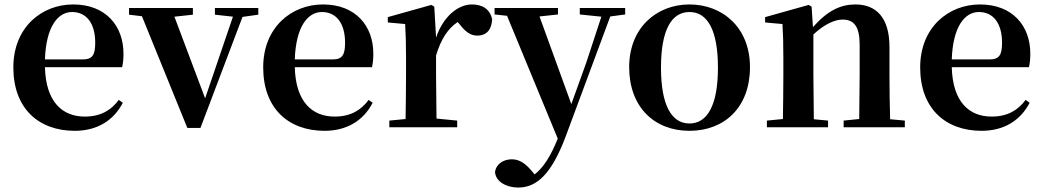

<svg xmlns="http://www.w3.org/2000/svg" viewBox="-20 -572 4688 863"><path d="M316 16C415 16 490 -29 532 -110L514 -123C479 -76 432 -48 361 -48C261 -48 186 -113 182 -270H529C533 -288 535 -306 535 -331C535 -455 456 -552 309 -552C167 -552 40 -449 40 -269C40 -84 154 16 316 16ZM182 -305C187 -452 240 -518 304 -518C368 -518 408 -468 408 -380C408 -326 396 -305 353 -305Z M946 -506 1027 -497 902 -130 764 -497 847 -506V-536H560V-506L618 -499L822 3H881L1070 -496L1141 -506V-536H946Z M1439 16C1538 16 1613 -29 1655 -110L1637 -123C1602 -76 1555 -48 1484 -48C1384 -48 1309 -113 1305 -270H1652C1656 -288 1658 -306 1658 -331C1658 -455 1579 -552 1432 -552C1290 -552 1163 -449 1163 -269C1163 -84 1277 16 1439 16ZM1305 -305C1310 -452 1363 -518 1427 -518C1491 -518 1531 -468 1531 -380C1531 -326 1519 -305 1476 -305Z M1801 0H2035V-30L1942 -39L1940 -235V-323C1963 -398 1993 -443 2037 -473L2045 -464C2070 -432 2092 -412 2125 -412C2170 -412 2190 -442 2192 -485C2182 -534 2145 -552 2101 -552C2039 -552 1972 -498 1940 -403L1932 -542L1919 -550L1723 -495V-471L1801 -464C1804 -415 1805 -377 1805 -310V-235C1805 -180 1804 -95 1803 -37L1730 -30V0Z M2586 -507 2683 -497 2615 -290 2548 -104 2405 -498 2488 -507V-536H2203V-507L2259 -501L2487 51C2456 128 2424 180 2383 212L2368 194C2343 165 2316 144 2281 144C2246 144 2211 162 2205 201C2208 245 2257 271 2309 271C2392 271 2458 212 2522 43L2723 -498L2790 -507V-536H2586Z M3079 16C3237 16 3351 -90 3351 -270C3351 -449 3227 -552 3079 -552C2932 -552 2808 -448 2808 -270C2808 -92 2920 16 3079 16ZM3079 -17C2998 -17 2951 -100 2951 -268C2951 -437 2998 -518 3079 -518C3160 -518 3207 -437 3207 -268C3207 -100 3160 -17 3079 -17Z M3841 0H4047V-30L3981 -36C3979 -93 3978 -177 3978 -235V-361C3978 -493 3918 -552 3825 -552C3760 -552 3701 -526 3634 -450L3628 -542L3615 -550L3419 -495V-471L3497 -464C3500 -415 3501 -376 3501 -310V-235C3501 -180 3500 -94 3499 -37L3427 -30V0H3702V-30L3638 -36L3636 -235V-417C3686 -464 3733 -484 3767 -484C3818 -484 3844 -454 3844 -370V-235L3842 -37L3772 -30V0Z M4392 16C4491 16 4566 -29 4608 -110L4590 -123C4555 -76 4508 -48 4437 -48C4337 -48 4262 -113 4258 -270H4605C4609 -288 4611 -306 4611 -331C4611 -455 4532 -552 4385 -552C4243 -552 4116 -449 4116 -269C4116 -84 4230 16 4392 16ZM4258 -305C4263 -452 4316 -518 4380 -518C4444 -518 4484 -468 4484 -380C4484 -326 4472 -305 4429 -305Z"/></svg>

Font: Noto Serif CJK TC
Style: Bold
Weight: 700
Designer: Ryoko NISHIZUKA 西塚涼子 (kana & ideographs); Frank Grießhammer (Latin, Greek & Cyrillic); Wenlong ZHANG 张文龙 (bopomofo); San
Foundry: Adobe
Version: Version 2.001;hotconv 1.1.0;makeotfexe 2.6.0